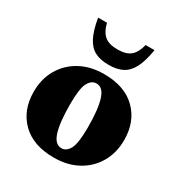

<svg xmlns="http://www.w3.org/2000/svg" viewBox="-163 -786 863 917"><g transform="rotate(30 269.0 -327.5)"><path d="M264 15Q149.5 15 86.8 -47.2Q24 -109.5 24 -210.5Q24 -281 55.5 -335.2Q87 -389.5 143.2 -420.2Q199.5 -451 274 -451Q388.5 -451 451.2 -388.8Q514 -326.5 514 -225.5Q514 -155.5 482.5 -101Q451 -46.5 394.8 -15.8Q338.5 15 264 15ZM273 -42Q300.5 -42 317 -73.2Q333.5 -104.5 333.5 -190.5Q333.5 -291 317.2 -342.5Q301 -394 265 -394Q237.5 -394 221 -363Q204.5 -332 204.5 -245.5Q204.5 -145 220.8 -93.5Q237 -42 273 -42ZM269 -584.5Q317 -584.5 341 -605.2Q365 -626 375.5 -670H424.5Q414 -605.5 394.8 -568.2Q375.5 -531 345 -515.2Q314.5 -499.5 269 -499.5Q223.5 -499.5 193 -515.2Q162.5 -531 143.5 -568.2Q124.5 -605.5 113.5 -670H162.5Q173 -626 197 -605.2Q221 -584.5 269 -584.5Z"/></g></svg>

Font: Newsreader Text ExtraBold
Style: Regular
Weight: 800
Designer: Hugues Gentile
Foundry: Production Type
Version: Version 1.001